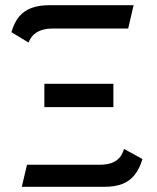

<svg xmlns="http://www.w3.org/2000/svg" viewBox="-20 -720 606 740"><path d="M24 -596 90 -556Q97 -574 109.5 -586Q122 -598 140.5 -604Q159 -610 184 -610H474L495 -700H170Q131 -700 102 -689.5Q73 -679 54 -656.5Q35 -634 24 -596ZM417 -307V-397H151V-307ZM362 -85H84L64 0H382Q423 0 451.5 -11Q480 -22 499 -46Q518 -70 529 -107L458 -146Q451 -123 438.5 -110Q426 -97 407.5 -91Q389 -85 362 -85Z"/></svg>

Font: Advent Pro SemiBold
Style: Regular
Weight: 600
Designer: VivaRado, Andreas Kalpakidis
Foundry: VivaRado, Andreas Kalpakidis
Version: Version 3.000